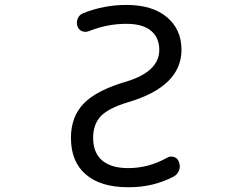

<svg xmlns="http://www.w3.org/2000/svg" viewBox="-20 -785 1040 794"><path d="M502.9 -686.5Q422.9 -686.5 347.7 -656.2Q333 -650.4 318.8 -656.2Q304.7 -662.1 299.8 -677.7Q297.9 -684.6 297.9 -691.4Q297.9 -700.2 301.8 -709Q308.6 -724.6 324.2 -730.5Q409.2 -764.6 502.9 -764.6Q610.4 -764.6 670.4 -713.9Q730.5 -663.1 730.5 -579.1Q730.5 -427.7 509.8 -362.3Q428.7 -337.9 397 -304.7Q365.2 -271.5 365.2 -214.8Q365.2 -153.3 402.3 -121.6Q439.5 -89.8 509.8 -89.8Q594.7 -89.8 670.9 -132.8Q684.6 -140.6 699.7 -135.7Q714.8 -130.9 719.7 -115.2Q723.6 -106.4 723.6 -97.7Q723.6 -89.8 720.7 -81.1Q713.9 -63.5 698.2 -54.7Q613.3 -10.7 513.7 -10.7Q511.7 -10.7 509.8 -10.7Q396.5 -10.7 335 -63.5Q273.4 -116.2 273.4 -214.8Q273.4 -302.7 326.7 -357.4Q379.9 -412.1 503.9 -448.2Q638.7 -489.3 638.7 -579.1Q638.7 -629.9 604 -658.2Q569.3 -686.5 502.9 -686.5Z"/></svg>

Font: Rounded Mgen+ 1mn regular
Style: Regular
Weight: 400
Designer: [Source Han Sans]
Ryoko NISHIZUKA  (kana & ideographs); Paul D. Hunt (Latin, Greek & Cyrillic); Wenlong ZHANG  (bopomofo
Version: Version 1.059.20150602